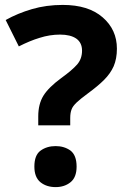

<svg xmlns="http://www.w3.org/2000/svg" viewBox="-20 -744 517 777"><path d="M134.8 -272.9Q134.8 -322.8 155.8 -356.9Q176.8 -390.6 228 -428.2Q272 -460 292.5 -483.4Q312 -506.3 312 -539.1Q312 -571.3 288.6 -587.9Q265.1 -604 223.1 -604Q181.2 -604 140.1 -590.8Q101.1 -579.1 56.2 -556.2L2.9 -663.1Q52.2 -690.4 108.9 -707Q167 -724.1 233.9 -724.1Q337.9 -724.1 395.5 -673.8Q453.1 -624 453.1 -546.9Q453.1 -506.3 439.9 -475.6Q426.8 -446.3 400.9 -420.4Q376.5 -396 335.9 -366.2Q303.7 -342.3 291 -330.1Q273.9 -314 269.5 -300.8Q264.2 -287.1 264.2 -266.1V-236.8H134.8ZM119.1 -69.8Q119.1 -116.2 144 -134.3Q169.4 -152.8 205.1 -152.8Q239.7 -152.8 265.1 -134.8Q290 -115.7 290 -69.8Q290 -25.9 265.1 -6.3Q240.7 13.2 205.1 13.2Q168.5 13.2 144 -6.3Q119.1 -26.4 119.1 -69.8Z"/></svg>

Font: Droid Sans Thai
Style: Bold
Weight: 700
Designer: Steve Matteson
Foundry: Ascender Corporation
Version: Version 1.00